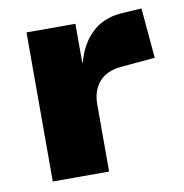

<svg xmlns="http://www.w3.org/2000/svg" viewBox="-64 -576 613 638"><g transform="rotate(-10 242.5 -257.5)"><path d="M64 0V-503H229V-372H231Q246 -431 284.5 -468.5Q323 -506 386 -511L454 -515L469 -346L357 -336Q305 -332 279.5 -302.5Q254 -273 254 -227V0Z"/></g></svg>

Font: Nunito Sans 8pt Black
Style: Regular
Weight: 900
Version: Version 3.101;gftools[0.9.27]